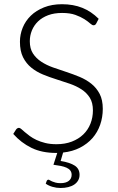

<svg xmlns="http://www.w3.org/2000/svg" viewBox="-20 -736 575 934"><path d="M448 -621.5Q443.5 -613 435 -613Q428.5 -613 418.2 -622.2Q408 -631.5 390.5 -642.8Q373 -654 346.8 -663.5Q320.5 -673 282 -673Q243.5 -673 214.2 -662Q185 -651 165.2 -632Q145.5 -613 135.2 -588Q125 -563 125 -535.5Q125 -499.5 140.2 -476Q155.5 -452.5 180.5 -436Q205.5 -419.5 237.2 -408.2Q269 -397 302.5 -386Q336 -375 367.8 -361.8Q399.5 -348.5 424.5 -328.5Q449.5 -308.5 464.8 -279.2Q480 -250 480 -206.5Q480 -165.5 467.2 -129Q454.5 -92.5 429.8 -64.2Q405 -36 369 -17.5Q333 1 287 6L275 47Q320.5 54.5 343.8 69.8Q367 85 367 114.5Q367 129.5 360.2 141.5Q353.5 153.5 341.2 161.8Q329 170 312 174.2Q295 178.5 275 178.5Q254.5 178.5 235 172.8Q215.5 167 202.5 157.5L207.5 143.5Q210.5 138 215.5 138Q218 138 222.2 140.8Q226.5 143.5 233.2 146.5Q240 149.5 250 152.2Q260 155 274.5 155Q300.5 155 314.5 144Q328.5 133 328.5 114.5Q328.5 102 322 93.5Q315.5 85 303.8 79.8Q292 74.5 275.8 71.2Q259.5 68 240 65.5L258.5 8H253.5Q183.5 8 133 -16.8Q82.5 -41.5 44.5 -84.5L58.5 -106.5Q64.5 -114 72.5 -114Q77 -114 84 -108Q91 -102 101 -93.2Q111 -84.5 125 -74.2Q139 -64 157.5 -55.2Q176 -46.5 200 -40.5Q224 -34.5 254.5 -34.5Q296.5 -34.5 329.5 -47.2Q362.5 -60 385.2 -82Q408 -104 420 -134.2Q432 -164.5 432 -199Q432 -236.5 416.8 -260.8Q401.5 -285 376.5 -301.2Q351.5 -317.5 319.8 -328.5Q288 -339.5 254.5 -350Q221 -360.5 189.2 -373.5Q157.5 -386.5 132.5 -406.8Q107.5 -427 92.2 -457.2Q77 -487.5 77 -533Q77 -568.5 90.5 -601.5Q104 -634.5 130 -659.8Q156 -685 194.2 -700.2Q232.5 -715.5 281.5 -715.5Q336.5 -715.5 380.2 -698Q424 -680.5 460 -644.5Z"/></svg>

Font: LatoLatin Light
Style: Regular
Weight: 300
Designer: Lukasz Dziedzic with Adam Twardoch and Botio Nikoltchev
Foundry: tyPoland Lukasz Dziedzic
Version: Version 2.015; 2015-08-06; http://www.latofonts.com/